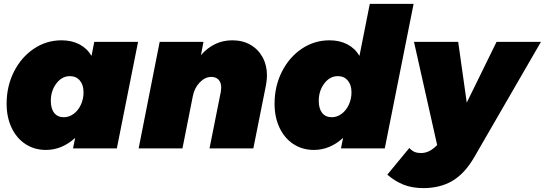

<svg xmlns="http://www.w3.org/2000/svg" viewBox="-20 -762 2798 986"><path d="M14 -229Q14 -319 51.5 -393.5Q89 -468 153.5 -511.5Q218 -555 296 -555Q348 -555 387.5 -534.5Q427 -514 450 -475L464 -547H689L580 0H355L366 -54Q298 8 216 8Q157 8 111 -22Q65 -52 39.5 -106Q14 -160 14 -229ZM409 -288Q409 -326 390 -348.5Q371 -371 339 -371Q298 -371 269.5 -333.5Q241 -296 241 -244Q241 -204 258.5 -182Q276 -160 308 -160Q335 -160 358.5 -177.5Q382 -195 395.5 -224.5Q409 -254 409 -288Z M1351 -375Q1351 -353 1346 -325L1281 0H1056L1114 -291Q1116 -305 1116 -312Q1116 -338 1102.5 -352.5Q1089 -367 1065 -367Q1033 -367 1005.5 -338.5Q978 -310 970 -267L917 0H692L800 -547H1025L1012 -479Q1079 -555 1173 -555Q1226 -555 1266 -532Q1306 -509 1328.5 -468Q1351 -427 1351 -375Z M1390 -229Q1390 -319 1427.5 -393.5Q1465 -468 1529.5 -511.5Q1594 -555 1672 -555Q1724 -555 1763.5 -534.5Q1803 -514 1826 -475L1879 -742H2104L1956 0H1731L1742 -54Q1674 8 1592 8Q1533 8 1487 -22Q1441 -52 1415.5 -106Q1390 -160 1390 -229ZM1785 -288Q1785 -326 1766 -348.5Q1747 -371 1715 -371Q1674 -371 1645.5 -333.5Q1617 -296 1617 -244Q1617 -204 1634.5 -182Q1652 -160 1684 -160Q1711 -160 1734.5 -177.5Q1758 -195 1771.5 -224.5Q1785 -254 1785 -288Z M2758 -547 2415 46Q2366 130 2303 167Q2240 204 2154 204Q2098 204 2054 187Q2010 170 1969 135L2082 -2Q2096 13 2110 18.5Q2124 24 2142 24Q2179 24 2212 -5L2225 -17L2106 -547H2333L2377 -235L2530 -547Z"/></svg>

Font: Gontserrat Black
Style: Italic
Weight: 900
Italic angle: -11.3°
Designer: Julieta Ulanovsky
Foundry: Julieta Ulanovsky
Version: Version 6.001